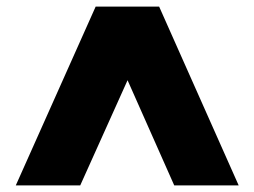

<svg xmlns="http://www.w3.org/2000/svg" viewBox="-20 -727 773 584"><path d="M368 -483 224 -163H28L271 -707H464L706 -163H510Z"/></svg>

Font: Parkinsans Light ExtraBold
Style: Regular
Weight: 800
Version: Version 1.000